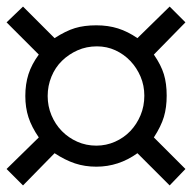

<svg xmlns="http://www.w3.org/2000/svg" viewBox="-42 -622 584 584"><path d="M76 -204Q54 -236 44.5 -265.5Q35 -295 35 -330Q35 -366 44.5 -396Q54 -426 76 -456L-22 -554L28 -602L124 -506Q158 -528 186 -536.5Q214 -545 251 -545Q287 -545 317 -535.5Q347 -526 376 -506L474 -602L522 -554L426 -456Q448 -424 456.5 -396Q465 -368 465 -331Q465 -295 456.5 -266.5Q448 -238 426 -204L522 -108L474 -58L376 -156Q319 -115 251 -115Q216 -115 186 -125Q156 -135 124 -156L28 -58L-22 -108ZM253 -481Q221 -481 194 -469Q167 -457 146.5 -437Q126 -417 114.5 -389Q103 -361 103 -330Q103 -299 114.5 -271.5Q126 -244 146 -223.5Q166 -203 193 -191Q220 -179 251 -179Q281 -179 308 -191Q335 -203 354.5 -223.5Q374 -244 385.5 -271.5Q397 -299 397 -331Q397 -362 385.5 -389Q374 -416 354.5 -436.5Q335 -457 309 -469Q283 -481 253 -481Z"/></svg>

Font: Klingon pIqaD Mandel
Style: Regular
Weight: 400
Width: 0
Designer: Mike Neff (qa'vaj)
Foundry: Mike Neff and Michael Everson
Version: Version 2.003